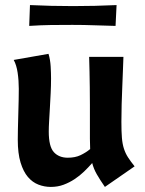

<svg xmlns="http://www.w3.org/2000/svg" viewBox="-20 -724 569 756"><path d="M393 12Q373 -17 361 -38Q349 -59 343 -82Q328 -65 311 -48.5Q294 -32 273.5 -18.5Q253 -5 230 3.5Q207 12 180 12Q155 12 131.5 3Q108 -6 90 -27Q72 -48 61 -84Q50 -120 50 -174Q50 -187 50.5 -214.5Q51 -242 52 -272.5Q53 -303 53.5 -331Q54 -359 54 -374Q54 -407 49.5 -437.5Q45 -468 34 -488L171 -512Q178 -489 179.5 -462Q181 -435 181 -415Q181 -386 179.5 -357Q178 -328 176.5 -300.5Q175 -273 173.5 -248.5Q172 -224 172 -206Q172 -147 192 -125Q212 -103 247 -103Q276 -103 297 -113Q318 -123 335 -137Q334 -155 334 -177.5Q334 -200 334 -229Q334 -275 334 -312Q334 -349 333.5 -381Q333 -413 332.5 -441.5Q332 -470 331 -500H466Q465 -476 464 -446Q463 -416 461.5 -382.5Q460 -349 459 -313.5Q458 -278 458 -245Q458 -206 460 -181.5Q462 -157 468 -138.5Q474 -120 484 -104.5Q494 -89 510 -69ZM435 -622Q387 -623 349.5 -624.5Q312 -626 265 -626Q218 -626 180 -625.5Q142 -625 95 -622L98 -704Q145 -702 182.5 -701Q220 -700 268 -700Q315 -700 353 -701Q391 -702 439 -704Z"/></svg>

Font: Cantora One
Style: Regular
Weight: 400
Designer: Pablo Impallari, Rodrigo Fuenzalida
Foundry: Pablo Impallari
Version: Version 1.002; ttfautohint (v0.8) -G 200 -r 50